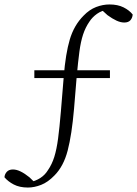

<svg xmlns="http://www.w3.org/2000/svg" viewBox="-44 -733 615 861"><path d="M81 108Q44 108 18 94.5Q-8 81 -24 62Q-23 48 -13.5 37.5Q-4 27 14 27Q30 27 48.5 36Q67 45 88 62L121 94L72 87L86 85Q145 73 171 30Q189 4 199.5 -29.5Q210 -63 216.5 -112Q223 -161 229 -233L242 -391Q250 -492 269 -556Q288 -620 331 -663Q357 -690 387 -701.5Q417 -713 447 -713Q484 -713 510 -700Q536 -687 551 -668Q550 -653 541 -642.5Q532 -632 513 -632Q497 -632 478.5 -640.5Q460 -649 438 -665L404 -696L454 -692L441 -690Q412 -686 391 -671Q370 -656 357 -636Q339 -610 328.5 -578Q318 -546 312 -501Q306 -456 300 -390L288 -245Q278 -129 259.5 -58Q241 13 200 54Q171 84 140.5 96Q110 108 81 108ZM110 -383V-418H449V-383Z"/></svg>

Font: Noto Serif HK ExtraLight
Style: Regular
Weight: 200
Designer: Ryoko NISHIZUKA 西塚涼子 (kana & ideographs); Frank Grießhammer (Latin, Greek & Cyrillic); Wenlong ZHANG 张文龙 (bopomofo); San
Foundry: Adobe
Version: Version 2.002-H1;hotconv 1.1.0;makeotfexe 2.6.0